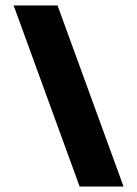

<svg xmlns="http://www.w3.org/2000/svg" viewBox="-20 -633 503 704"><path d="M272 51 30 -613H191L433 51Z"/></svg>

Font: Blaka Ink
Style: Regular
Weight: 400
Designer: Mohamed Gaber
Foundry: Kief Type Foundry
Version: Version 1.003; ttfautohint (v1.8.4.7-5d5b)